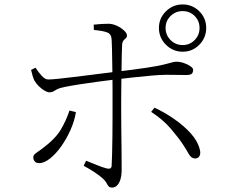

<svg xmlns="http://www.w3.org/2000/svg" viewBox="-20 -822 1040 865"><path d="M696 -696Q696 -740 727.5 -771Q759 -802 803 -802Q847 -802 878 -771Q909 -740 909 -696Q909 -652 878 -620.5Q847 -589 803 -589Q759 -589 727.5 -620.5Q696 -652 696 -696ZM726 -696Q726 -664 748.5 -641.5Q771 -619 803 -619Q835 -619 857 -641.5Q879 -664 879 -696Q879 -728 857 -750Q835 -772 803 -772Q771 -772 748.5 -750Q726 -728 726 -696ZM368 -98Q390 -89 416 -78.5Q442 -68 461 -63Q470 -61 476 -63Q482 -65 483 -75Q484 -92 485 -128Q486 -164 486.5 -209Q487 -254 487 -298Q487 -342 487 -374Q487 -395 487 -424Q487 -453 486.5 -485Q486 -517 485.5 -548Q485 -579 484.5 -604Q484 -629 483 -643Q482 -668 464 -675.5Q446 -683 403 -687L402 -711Q419 -713 438.5 -714Q458 -715 471 -715Q490 -714 508.5 -705Q527 -696 539.5 -684Q552 -672 552 -662Q552 -654 546.5 -649.5Q541 -645 536 -639Q531 -633 530 -618Q529 -601 528.5 -570.5Q528 -540 527.5 -504Q527 -468 526.5 -433.5Q526 -399 526 -372Q526 -353 526 -317Q526 -281 526.5 -238.5Q527 -196 527.5 -155.5Q528 -115 528 -86.5Q528 -58 528 -51Q528 -32 523 -15Q518 2 508.5 12.5Q499 23 485 23Q474 23 469 17Q464 11 459.5 2Q455 -7 444 -17Q429 -31 404.5 -47Q380 -63 357 -75ZM120 -507 140 -517Q152 -498 168 -480.5Q184 -463 198 -464Q213 -464 242 -467Q271 -470 307.5 -474.5Q344 -479 380.5 -483.5Q417 -488 448 -492Q479 -496 497 -498Q589 -509 641.5 -517Q694 -525 719.5 -531.5Q745 -538 755.5 -541Q766 -544 774 -544Q791 -544 808.5 -538Q826 -532 838 -523.5Q850 -515 850 -508Q850 -494 843 -489Q836 -484 818 -484Q799 -484 777.5 -484.5Q756 -485 728 -485Q705 -485 663.5 -481.5Q622 -478 578 -473Q534 -468 500 -464Q468 -460 425.5 -454.5Q383 -449 341.5 -442.5Q300 -436 270 -430Q249 -426 238.5 -420.5Q228 -415 221 -410.5Q214 -406 203 -406Q194 -406 181 -413.5Q168 -421 155.5 -433Q143 -445 135 -459Q131 -467 127 -480Q123 -493 120 -507ZM805 -170Q787 -198 751 -240.5Q715 -283 661 -318L676 -337Q723 -315 766 -285Q809 -255 840 -220.5Q871 -186 880 -149Q885 -131 879 -119.5Q873 -108 859 -108Q842 -108 831 -127.5Q820 -147 805 -170ZM293 -324 322 -317Q316 -278 298 -237.5Q280 -197 256 -163Q232 -129 205.5 -108Q179 -87 156 -87Q143 -87 136.5 -95Q130 -103 130 -112Q130 -121 135.5 -126.5Q141 -132 150 -138Q159 -144 171 -153Q230 -197 254.5 -239Q279 -281 293 -324Z"/></svg>

Font: Source Han Serif JP VF
Style: Regular
Weight: 250
Designer: Ryoko NISHIZUKA 西塚涼子 (kana & ideographs); Frank Grießhammer (Latin, Greek & Cyrillic); Wenlong ZHANG 张文龙 (bopomofo); San
Foundry: Adobe
Version: Version 2.001;hotconv 1.1.0;makeotfexe 2.6.0